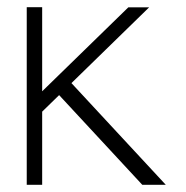

<svg xmlns="http://www.w3.org/2000/svg" viewBox="-20 -515 519 535"><path d="M54.5 0V-495H97.5V0ZM376.5 0 122 -274.5 153.5 -311 442 0ZM93.5 -200 62.5 -226.5 337.5 -494.5H395.5Z"/></svg>

Font: Russolo 10pt ExtraLight
Style: Regular
Weight: 200
Designer: Micah Stupak-Hahn
Version: Version 1.000